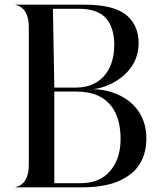

<svg xmlns="http://www.w3.org/2000/svg" viewBox="-20 -800 684 820"><path d="M572 -615.5C572 -662 557.5 -701.5 524.5 -731.5C489 -763.5 430.5 -780 340.5 -780H46.5V-778.5C51.5 -778.5 103 -770.5 103 -685V-95C103 -9.5 51.5 -1.5 46.5 -1.5V0H332.5C405.5 0 470.5 -13 513.5 -40.5C574 -74 605 -131.5 605 -209.5C605 -350.5 489 -418 373.5 -419.5C428 -420 572 -476 572 -615.5ZM320 -17.5H212V-409H305.5C459.5 -409 495 -302 495 -206.5C495 -144 477 -100.5 450 -69.5C420.5 -35 380.5 -17.5 320 -17.5ZM305.5 -426H212L206 -762.5H318.5C367.5 -762.5 411.5 -749.5 437 -717C456 -693 468 -657 468 -607.5C467.5 -489 399 -426 305.5 -426Z"/></svg>

Font: Beautique Display Thin
Style: Bold
Weight: 500
Designer: Nhat-Quang Ngo
Version: Version 1.100;Glyphs 3.2.3 (3260)